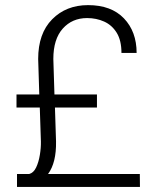

<svg xmlns="http://www.w3.org/2000/svg" viewBox="-20 -741 612 761"><path d="M364.3 -314.9H197.8L202.1 -180.2Q203.6 -96.2 170.4 -51.3H534.2L534.7 0H47.4V-51.3H95.7Q113.3 -56.2 123.3 -77.4Q133.3 -98.6 137.9 -126.7Q142.6 -154.8 142.1 -180.2L137.7 -314.9H45.4V-366.7H135.7L131.3 -507.3Q131.3 -608.4 186.8 -664.6Q242.2 -720.7 329.1 -720.7Q420.9 -720.7 471.2 -668.2Q521.5 -615.7 521.5 -531.2H461.4Q461.4 -580.6 442.6 -611.1Q423.8 -641.6 392.8 -655.5Q361.8 -669.4 325.2 -669.4Q266.1 -669.4 228.8 -627.7Q191.4 -585.9 191.4 -507.3L195.8 -366.7H364.3Z"/></svg>

Font: Vazirmatn UI FD ExtraLight
Style: Regular
Weight: 200
Designer: Saber Rastikerdar
Foundry: Saber Rastikerdar
Version: Version 33.003